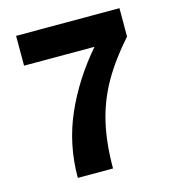

<svg xmlns="http://www.w3.org/2000/svg" viewBox="-106 -800 812 890"><g transform="rotate(-15 300.0 -355.0)"><path d="M158 0Q158 -160 220 -301Q282 -442 390 -567H52V-710H548V-574Q469 -485 420.5 -400Q372 -315 349.5 -218.5Q327 -122 327 0Z"/></g></svg>

Font: Geist Mono ExtraBold
Style: Regular
Weight: 800
Monospace: yes
Designer: Basement.studio, Andrés Briganti, Mateo Zaragoza
Foundry: Basement.studio, Vercel, Andrés Briganti, Guido Ferreyra, Mateo Zaragoza
Version: Version 1.500; ttfautohint (v1.8.4.7-5d5b)